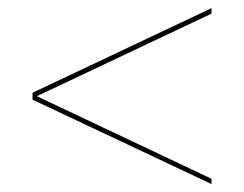

<svg xmlns="http://www.w3.org/2000/svg" viewBox="-20 -624 600 472"><path d="M60 -382.5V-396L500 -604V-590.5ZM500 -171.5 60 -379V-392.5L500 -184.5Z"/></svg>

Font: Bodoni Moda 18pt
Style: Regular
Weight: 400
Designer: Owen Earl
Foundry: indestructible type
Version: Version 2.005